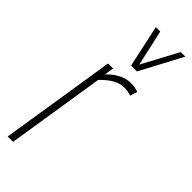

<svg xmlns="http://www.w3.org/2000/svg" viewBox="-262 -811 833 833"><g transform="rotate(45 154.0 -395.0)"><path d="M123 -532 116 -489Q168 -542 222 -542Q249 -542 269 -534L258 -501Q237 -508 215 -508Q191 -508 166 -494.5Q141 -481 112 -451L41 0H8L92 -532ZM308 -790 205 -596H169L127 -790H154L191 -624L280 -790Z"/></g></svg>

Font: Georama Condensed ExtraLight
Style: Italic
Weight: 200
Width: 3
Italic angle: -9°
Designer: Jean-Baptiste Levee
Foundry: Production Type
Version: Version 1.000